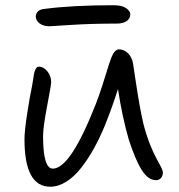

<svg xmlns="http://www.w3.org/2000/svg" viewBox="-20 -705 681 731"><path d="M168.9 -605Q144.5 -605 130.4 -616.2Q116.2 -627.4 116.2 -642.1Q116.2 -652.3 123.5 -660.6Q130.9 -668.9 147.9 -670.9Q255.4 -685.1 412.1 -685.1Q443.8 -685.1 460 -674.1Q476.1 -663.1 476.1 -650.9Q476.1 -634.3 462.4 -624.8Q448.7 -615.2 424.8 -615.2Q328.1 -615.2 249.8 -610.1Q171.4 -605 168.9 -605ZM170.9 5.9Q73.2 5.9 73.2 -174.8Q73.2 -205.6 83.5 -272.7Q93.8 -339.8 102.1 -377.9Q103 -384.3 104.5 -392.6Q106 -400.9 106.7 -405.8Q107.4 -410.6 108.4 -417.2Q109.4 -423.8 110.4 -427.5Q111.3 -431.2 112.8 -435.5Q114.3 -439.9 115.7 -442.4Q117.2 -444.8 119.1 -447Q121.1 -449.2 123.5 -450.2Q126 -451.2 128.9 -451.2Q145.5 -451.2 160.2 -433.6Q174.8 -416 174.8 -392.1Q174.8 -381.3 159.4 -301.3Q144 -221.2 144 -186Q144 -63 181.2 -63Q248.5 -63 345.2 -310.1Q357.4 -341.8 369.1 -377.9Q380.9 -414.1 387.5 -436.3Q394 -458.5 401.4 -478.8Q408.7 -499 416.3 -508.1Q423.8 -517.1 433.1 -517.1Q451.7 -517.1 467 -502.4Q482.4 -487.8 486.8 -461.9Q488.3 -452.1 496.3 -398.4Q504.4 -344.7 511.5 -304.7Q518.6 -264.6 526.9 -230Q537.1 -190.9 550.8 -156.2Q564.5 -121.6 575 -103Q585.4 -84.5 592.8 -69.8Q600.1 -55.2 600.1 -48.8Q600.1 -35.2 592.8 -27.1Q585.4 -19 574.2 -19Q543.9 -19 519.5 -57.9Q495.1 -96.7 470.2 -173.8Q444.8 -262.2 429.2 -366.2Q407.2 -296.4 378.9 -226.1Q359.4 -179.2 337.6 -139.9Q315.9 -100.6 289.6 -66.7Q263.2 -32.7 232.7 -13.4Q202.1 5.9 170.9 5.9Z"/></svg>

Font: Shantell Sans Irregular Bouncy
Style: Regular
Weight: 300
Designer: Stephen Nixon, Anya Danilova, Shantell Martin
Foundry: Arrow Type
Version: Version 1.006;[9816181b4]